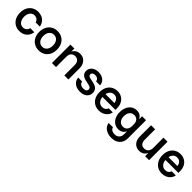

<svg xmlns="http://www.w3.org/2000/svg" viewBox="362 -1989 3678 3678"><g transform="rotate(45 2200.5 -150.0)"><path d="M280 10Q211.7 10 157.9 -22.1Q104.2 -54.2 73.3 -112.5Q42.5 -170.8 42.5 -250Q42.5 -330 73.3 -388.3Q104.2 -446.7 157.9 -478.3Q211.7 -510 280 -510Q335 -510 380.8 -489.6Q426.7 -469.2 457.9 -429.2Q489.2 -389.2 500 -329.2H386.7Q375 -370.8 346.7 -391.2Q318.3 -411.7 280 -411.7Q223.3 -411.7 187.9 -367.9Q152.5 -324.2 152.5 -250Q152.5 -176.7 187.9 -132.5Q223.3 -88.3 280 -88.3Q320.8 -88.3 350.4 -110Q380 -131.7 390.8 -179.2H501.7Q491.7 -115.8 460.4 -74.2Q429.2 -32.5 382.9 -11.2Q336.7 10 280 10Z M804.2 10Q735 10 680.4 -22.1Q625.8 -54.2 594.6 -112.5Q563.3 -170.8 563.3 -250Q563.3 -330 594.6 -388.3Q625.8 -446.7 680.4 -478.3Q735 -510 804.2 -510Q875 -510 929.2 -478.3Q983.3 -446.7 1014.2 -388.3Q1045 -330 1045 -250Q1045 -170.8 1014.2 -112.1Q983.3 -53.3 928.8 -21.7Q874.2 10 804.2 10ZM804.2 -88.3Q864.2 -88.3 899.6 -132.5Q935 -176.7 935 -250Q935 -324.2 899.6 -367.9Q864.2 -411.7 804.2 -411.7Q745.8 -411.7 709.6 -367.9Q673.3 -324.2 673.3 -250Q673.3 -176.7 709.6 -132.5Q745.8 -88.3 804.2 -88.3Z M1157.5 0V-500H1265V-422.5H1268.3Q1290 -464.2 1328.8 -486.7Q1367.5 -509.2 1419.2 -509.2Q1474.2 -509.2 1515.4 -482.9Q1556.7 -456.7 1580 -410Q1603.3 -363.3 1603.3 -302.5V0H1493.3V-282.5Q1493.3 -341.7 1463.8 -375.4Q1434.2 -409.2 1380.8 -409.2Q1327.5 -409.2 1297.5 -375.4Q1267.5 -341.7 1267.5 -282.5V0Z M1923.3 10Q1830.8 10 1772.9 -35.8Q1715 -81.7 1710 -159.2H1816.7Q1822.5 -120 1851.2 -99.2Q1880 -78.3 1927.5 -78.3Q1970 -78.3 1992.1 -94.6Q2014.2 -110.8 2014.2 -141.7Q2014.2 -187.5 1950.8 -200.8L1863.3 -220Q1725.8 -249.2 1725.8 -355.8Q1725.8 -425 1777.9 -467.5Q1830 -510 1914.2 -510Q1998.3 -510 2052.5 -466.2Q2106.7 -422.5 2111.7 -349.2H2005.8Q1998.3 -385 1973.3 -404.6Q1948.3 -424.2 1908.3 -424.2Q1872.5 -424.2 1850.8 -408.8Q1829.2 -393.3 1829.2 -365.8Q1829.2 -344.2 1843.8 -331.2Q1858.3 -318.3 1889.2 -311.7L1979.2 -292.5Q2047.5 -277.5 2082.1 -242.9Q2116.7 -208.3 2116.7 -150Q2116.7 -76.7 2065 -33.3Q2013.3 10 1923.3 10Z M2434.2 10Q2364.2 10 2310.4 -22.1Q2256.7 -54.2 2225.8 -112.9Q2195 -171.7 2195 -251.7Q2195 -330.8 2225 -388.8Q2255 -446.7 2307.9 -478.3Q2360.8 -510 2429.2 -510Q2492.5 -510 2542.9 -481.2Q2593.3 -452.5 2622.5 -398.3Q2651.7 -344.2 2651.7 -268.3V-225H2301.7Q2307.5 -158.3 2342.9 -120.4Q2378.3 -82.5 2433.3 -82.5Q2473.3 -82.5 2501.2 -102.1Q2529.2 -121.7 2538.3 -155.8H2650.8Q2640.8 -104.2 2610 -67.1Q2579.2 -30 2534.2 -10Q2489.2 10 2434.2 10ZM2305 -304.2H2545Q2538.3 -359.2 2507.1 -388.8Q2475.8 -418.3 2429.2 -418.3Q2381.7 -418.3 2348.8 -388.3Q2315.8 -358.3 2305 -304.2Z M2971.7 210Q2875.8 210 2812.1 164.6Q2748.3 119.2 2737.5 43.3H2854.2Q2862.5 78.3 2892.9 97.9Q2923.3 117.5 2969.2 117.5Q3030 117.5 3064.6 82.5Q3099.2 47.5 3099.2 -12.5V-87.5H3095.8Q3075.8 -45 3038.8 -22.5Q3001.7 0 2951.7 0Q2889.2 0 2841.2 -32.1Q2793.3 -64.2 2766.7 -121.7Q2740 -179.2 2740 -255Q2740 -330.8 2766.7 -388.3Q2793.3 -445.8 2841.2 -477.9Q2889.2 -510 2951.7 -510Q3002.5 -510 3039.6 -487.5Q3076.7 -465 3095.8 -423.3H3099.2V-500H3206.7V-10Q3206.7 92.5 3143.8 151.2Q3080.8 210 2971.7 210ZM2980 -98.3Q3033.3 -98.3 3065 -134.2Q3096.7 -170 3096.7 -229.2V-281.7Q3096.7 -340.8 3065 -376.2Q3033.3 -411.7 2980 -411.7Q2920.8 -411.7 2885.4 -369.2Q2850 -326.7 2850 -255Q2850 -183.3 2885.4 -140.8Q2920.8 -98.3 2980 -98.3Z M3525 9.2Q3470.8 9.2 3430 -16.2Q3389.2 -41.7 3366.2 -87.1Q3343.3 -132.5 3343.3 -192.5V-500H3453.3V-215Q3453.3 -156.7 3481.7 -123.8Q3510 -90.8 3561.7 -90.8Q3615 -90.8 3647.1 -125.4Q3679.2 -160 3679.2 -217.5V-500H3789.2V0H3681.7V-82.5H3678.3Q3657.5 -38.3 3618.3 -14.6Q3579.2 9.2 3525 9.2Z M4140.8 10Q4070.8 10 4017.1 -22.1Q3963.3 -54.2 3932.5 -112.9Q3901.7 -171.7 3901.7 -251.7Q3901.7 -330.8 3931.7 -388.8Q3961.7 -446.7 4014.6 -478.3Q4067.5 -510 4135.8 -510Q4199.2 -510 4249.6 -481.2Q4300 -452.5 4329.2 -398.3Q4358.3 -344.2 4358.3 -268.3V-225H4008.3Q4014.2 -158.3 4049.6 -120.4Q4085 -82.5 4140 -82.5Q4180 -82.5 4207.9 -102.1Q4235.8 -121.7 4245 -155.8H4357.5Q4347.5 -104.2 4316.7 -67.1Q4285.8 -30 4240.8 -10Q4195.8 10 4140.8 10ZM4011.7 -304.2H4251.7Q4245 -359.2 4213.8 -388.8Q4182.5 -418.3 4135.8 -418.3Q4088.3 -418.3 4055.4 -388.3Q4022.5 -358.3 4011.7 -304.2Z"/></g></svg>

Font: Funnel Sans Light Medium
Style: Regular
Weight: 500
Version: Version 1.000